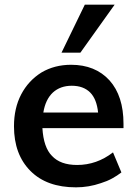

<svg xmlns="http://www.w3.org/2000/svg" viewBox="-20 -796 588 824"><path d="M510 -246H162Q167 -163 203 -127Q239 -88 311 -88Q395 -88 465 -142L501 -56Q483 -42 461 -30Q439 -18 413 -10Q361 8 306 8Q181 8 111 -62Q40 -133 40 -254Q40 -332 71 -391Q102 -450 158 -485Q214 -518 285 -518Q389 -518 450 -451Q510 -384 510 -265ZM288 -428Q239 -428 207 -399Q175 -369 166 -313H401Q395 -371 367 -399Q338 -428 288 -428ZM325 -570H244L344 -776H472Z"/></svg>

Font: PRinguin Sans
Style: Bold
Weight: 700
Designer: Vernon Adams
Foundry: Vernon Adams
Version: ""